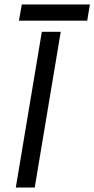

<svg xmlns="http://www.w3.org/2000/svg" viewBox="-20 -843 424 863"><path d="M168 -700H253L136 0H51ZM78 -823H384L372 -750H65Z"/></svg>

Font: Oak Sans
Style: Italic
Weight: 400
Italic angle: -9.49998°
Foundry: Erik Kennedy, Walven
Version: Version 1.000